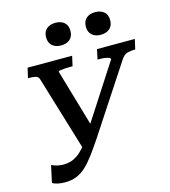

<svg xmlns="http://www.w3.org/2000/svg" viewBox="-134 -1034 1025 1157"><g transform="rotate(-15 378.5 -456.0)"><path d="M380 -191Q346 -140 317 -101Q288 -62 260.5 -36Q233 -10 201 3Q169 16 128 16Q102 16 81 11Q60 6 50 -1L73 -107Q77 -105 87 -101Q97 -97 112.5 -93.5Q128 -90 147 -90Q172 -90 193 -96.5Q214 -103 234.5 -117Q255 -131 276 -155Q297 -179 320 -215L587 -628Q589 -635 578.5 -639.5Q568 -644 552.5 -646Q537 -648 522 -648H508L521 -710H757L743 -648H738Q715 -648 694 -642.5Q673 -637 655 -610ZM377 -247 290 -137 144 -620Q139 -640 122 -644Q105 -648 82 -648H74L88 -710H366L352 -648H335Q320 -648 303.5 -647Q287 -646 275 -644Q263 -642 263 -638ZM318 -787Q285 -787 264 -805Q243 -823 243 -857Q243 -892 264 -910Q285 -928 320 -928Q353 -928 374 -910.5Q395 -893 395 -858Q395 -823 374 -805Q353 -787 318 -787ZM566 -787Q533 -787 512 -805Q491 -823 491 -857Q491 -892 512 -910Q533 -928 567 -928Q601 -928 622 -910.5Q643 -893 643 -858Q643 -823 621.5 -805Q600 -787 566 -787Z"/></g></svg>

Font: Roboto Serif Medium
Style: Italic
Weight: 500
Italic angle: -10°
Designer: Greg Gazdowicz
Foundry: Commercial Type
Version: Version 1.008